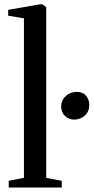

<svg xmlns="http://www.w3.org/2000/svg" viewBox="-20 -838 419 858"><path d="M87 -43.5V-756L16.5 -768V-794L157 -818.5H170L186.5 -806V-43L256 -30V0H19V-30ZM311 -303.5Q288 -303.5 270.8 -319.5Q253.5 -335.5 253.5 -361.5Q253.5 -390.5 274.2 -409Q295 -427.5 321.5 -427.5Q350.5 -427.5 364.8 -409.8Q379 -392 379 -369.5Q379 -339.5 359 -321.5Q339 -303.5 311 -303.5Z"/></svg>

Font: Merriweather 96pt
Style: Regular
Weight: 400
Version: Version 2.100